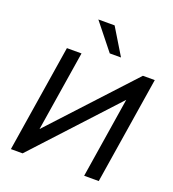

<svg xmlns="http://www.w3.org/2000/svg" viewBox="-164 -1062 1070 1187"><g transform="rotate(20 371.5 -469.0)"><path d="M44 0 156 -705H252L168 -177L656 -705H734L622 0H526L610 -530L121 0ZM416 -765 278 -938H385L490 -765Z"/></g></svg>

Font: Nunito Sans SemiBold
Style: Italic
Weight: 600
Italic angle: -9°
Designer: Vernon Adams
Foundry: Vernon Adams
Version: Version 3.006; ttfautohint (v1.8.3)